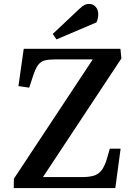

<svg xmlns="http://www.w3.org/2000/svg" viewBox="-20 -959 670 979"><path d="M599 -661 199 -56H396Q432 -56 456 -62.5Q480 -69 496.5 -89Q513 -109 525 -149L540 -201H595L568 0H50L51 -48L453 -656H260Q227 -656 207 -650.5Q187 -645 173.5 -626.5Q160 -608 148 -570L129 -512L74 -520L101 -710H594ZM385 -914Q399 -927 410 -933Q421 -939 435 -939Q454 -939 467.5 -924.5Q481 -910 481 -886Q481 -865 472 -845L268 -758L249 -786Z"/></svg>

Font: Literata 36pt SemiBold
Style: Italic
Weight: 600
Italic angle: -2°
Designer: Latin by Veronika Burian and Jose Scaglione. Greek by Irene Vlachou. Cyrillic by Vera Evstafieva
Foundry: TypeTogether
Version: Version 3.002